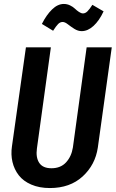

<svg xmlns="http://www.w3.org/2000/svg" viewBox="-20 -928 580 962"><path d="M389.2 -772Q370.6 -772 352.5 -783.4Q334.5 -794.9 319.8 -806.4Q305.2 -817.9 293.9 -817.9Q281.2 -817.9 271 -807.4Q260.7 -796.9 246.1 -773.9L189.9 -808.1Q212.4 -853 240.7 -880.6Q269 -908.2 299.8 -908.2Q316.4 -908.2 331.3 -900.9Q346.2 -893.6 355.5 -884.5Q364.7 -875.5 375.7 -868.2Q386.7 -860.8 396 -860.8Q407.2 -860.8 417.7 -870.8Q428.2 -880.9 442.9 -903.8L499 -871.1Q477.1 -824.2 448.5 -798.1Q419.9 -772 389.2 -772ZM540 -690.9 470.2 -189Q457.5 -102.1 394 -43.9Q330.6 14.2 230 14.2Q176.8 14.2 136.7 -3.2Q96.7 -20.5 74 -49.8Q51.3 -79.1 42.5 -116.5Q33.7 -153.8 40 -195.8L109.9 -690.9H234.9L165 -184.1Q158.7 -139.2 176.5 -112.1Q194.3 -85 237.8 -85Q283.7 -85 310.8 -114.3Q337.9 -143.6 345.2 -189L414.1 -690.9Z"/></svg>

Font: Fira Sans Compressed Medium
Style: Italic
Weight: 500
Width: 3
Italic angle: -8°
Designer: Carrois Corporate & Edenspiekermann AG
Foundry: Carrois Corporate GbR & Edenspiekermann AG
Version: Version 4.203;PS 004.203;hotconv 1.0.88;makeotf.lib2.5.64775